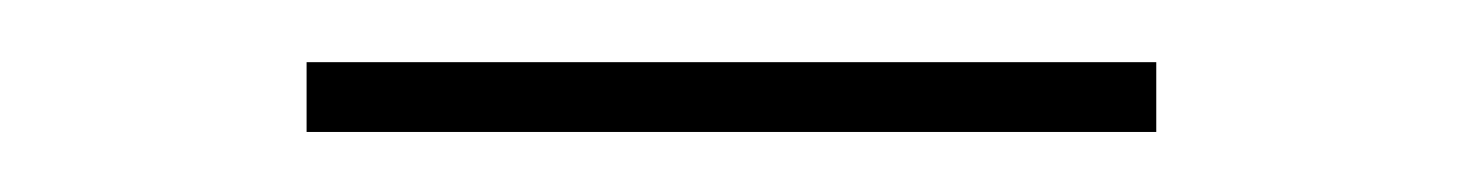

<svg xmlns="http://www.w3.org/2000/svg" viewBox="-20 -285 480 63"><path d="M359.4 -241.7H80.6V-264.6H359.4Z"/></svg>

Font: Vazirmatn UI FD Thin
Style: Regular
Weight: 100
Designer: Saber Rastikerdar
Foundry: Saber Rastikerdar
Version: Version 33.003